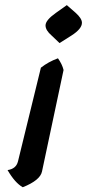

<svg xmlns="http://www.w3.org/2000/svg" viewBox="-20 -727 350 770"><path d="M71.3 23.9Q40 6.3 10.3 -44.9Q44.9 -49.8 52.2 -80.1L144 -455.6Q173.8 -479 212.4 -493.2Q229.5 -469.2 234.9 -446.3L148.4 -39.1Q141.1 -3.9 71.3 23.9ZM218.8 -554.2 187 -584.5Q162.6 -605.5 162.6 -625Q162.6 -646 204.1 -675.3L248 -706.5L283.7 -675.3Q308.6 -652.8 308.6 -635.7Q308.6 -611.3 266.6 -584.5Z"/></svg>

Font: Balgruf
Style: Italic
Weight: 500
Italic angle: -12°
Designer: Paul James Miller
Foundry: High-Logic / Made with FontCreator
Version: Version 1.201;March 28, 2021;FontCreator 13.0.0.2683 64-bit